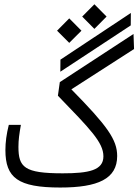

<svg xmlns="http://www.w3.org/2000/svg" viewBox="-20 -861 637 884"><path d="M257.3 2.4C431.2 2.4 519.5 -37.6 519.5 -142.6C519.5 -217.8 474.6 -280.8 308.6 -449.7L597.2 -635.3L594.7 -704.6L255.4 -482.9L246.6 -420.4C395 -266.6 456.1 -205.6 456.1 -141.1C456.1 -76.7 388.7 -63 268.6 -63C91.8 -63 64.9 -90.8 64.9 -185.1C64.9 -216.8 68.8 -244.6 76.2 -286.1H20.5C9.8 -243.2 4.9 -206.1 4.9 -169.9C4.9 -42 63 2.4 257.3 2.4ZM257.8 -530.8 582 -744.1 582.5 -801.3 258.3 -586.4ZM298.8 -663.6 355 -719.7 298.8 -776.4 242.7 -719.7ZM414.6 -728 470.7 -784.7 414.6 -841.3 358.4 -784.7Z"/></svg>

Font: Cascadia Code Light
Style: Regular
Weight: 300
Monospace: yes
Designer: Aaron Bell
Foundry: Saja Typeworks
Version: Version 2404.023